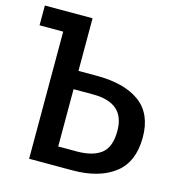

<svg xmlns="http://www.w3.org/2000/svg" viewBox="-105 -781 808 871"><g transform="rotate(15 299.5 -345.0)"><path d="M223 -443H308Q440 -443 511.5 -390Q583 -337 583 -227Q583 -111 510.5 -55.5Q438 0 313 0H110V-597H-1V-690H223ZM223 -357V-88H311Q385 -88 424.5 -118.5Q464 -149 464 -226Q464 -357 315 -357Z"/></g></svg>

Font: Fira Mono Medium
Style: Regular
Weight: 500
Designer: Carrois Corporate & Edenspiekermann AG
Foundry: Carrois Corporate GbR & Edenspiekermann AG
Version: Version 3.206